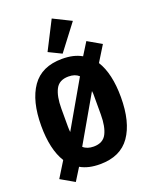

<svg xmlns="http://www.w3.org/2000/svg" viewBox="-186 -1074 972 1237"><g transform="rotate(-20 300.0 -455.5)"><path d="M300 12Q260 12 227 4.5Q194 -3 166 -19L113 66L19 12L85 -95Q56 -141 41.5 -205Q27 -269 27 -349Q27 -520 93.5 -615Q160 -710 300 -710Q340 -710 373 -702.5Q406 -695 434 -679L487 -764L581 -710L515 -603Q544 -557 558.5 -493Q573 -429 573 -349Q573 -178 506.5 -83Q440 12 300 12ZM187 -288Q187 -278 187.5 -268.5Q188 -259 189 -249L371 -565Q358 -577 340.5 -583Q323 -589 300 -589Q236 -589 211.5 -541.5Q187 -494 187 -410ZM300 -109Q364 -109 388.5 -156.5Q413 -204 413 -288V-410Q413 -421 413 -430Q413 -439 411 -449L229 -133Q242 -121 260 -115Q278 -109 300 -109ZM316 -740 228 -783 327 -977 450 -916Z"/></g></svg>

Font: Lilex
Style: Regular
Weight: 400
Monospace: yes
Designer: Mike Abbink, Paul van der Laan, Pieter van Rosmalen, Mikhael Khrustik
Foundry: Mikhael Khrustik
Version: Version 2.510